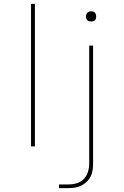

<svg xmlns="http://www.w3.org/2000/svg" viewBox="-20 -755 640 990"><path d="M140 0V-735H160V0ZM284 215V196H334Q356 196 377 189.5Q398 183 412.5 167.5Q427 152 433.5 131Q440 110 440 89V-520H460V89Q460 106 457.5 122.5Q455 139 447.5 154.5Q440 170 427.5 182Q415 194 400 201.5Q385 209 368 212Q351 215 334 215ZM450 -644Q445 -644 439.5 -645.5Q434 -647 430.5 -650.5Q427 -654 425 -659.5Q423 -665 423 -670Q423 -675 425 -680.5Q427 -686 430.5 -689.5Q434 -693 439.5 -695Q445 -697 450 -697Q455 -697 460.5 -695Q466 -693 469.5 -689.5Q473 -686 474.5 -680.5Q476 -675 476 -670Q476 -665 474.5 -659.5Q473 -654 469.5 -650.5Q466 -647 460.5 -645.5Q455 -644 450 -644Z"/></svg>

Font: Iosevka Aile Thin
Style: Regular
Weight: 100
Designer: Belleve Invis
Foundry: Belleve Invis
Version: Version 31.1.0; ttfautohint (v1.8.4)